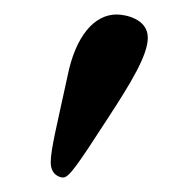

<svg xmlns="http://www.w3.org/2000/svg" viewBox="-20 -582 259 265"><path d="M141 -562C110 -562 84 -532 73 -476C59 -411 50 -376 50 -358C50 -341 62 -337 67 -337C75 -337 85 -351 129 -419C161 -468 184 -506 184 -530C184 -556 153 -562 141 -562Z"/></svg>

Font: Libertinus Serif
Style: Regular
Weight: 400
Designer: Philipp H. Poll, Khaled Hosny
Foundry: Caleb Maclennan
Version: Version 7.050;RELEASE